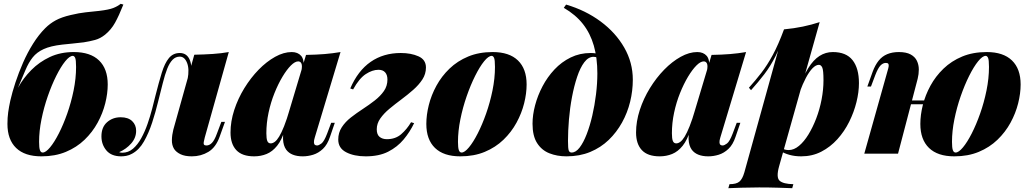

<svg xmlns="http://www.w3.org/2000/svg" viewBox="-20 -806 5398 1007"><path d="M19 -156Q19 -189 23 -217.5Q27 -246 34 -278Q44 -322 61 -373.5Q78 -425 101 -477.5Q124 -530 153.5 -577Q183 -624 217 -658Q242 -683 272.5 -699.5Q303 -716 350 -727Q396 -738 430 -741.5Q464 -745 501 -749Q551 -755 574 -764Q597 -773 613 -786L627 -782Q604 -724 583.5 -687Q563 -650 531 -624Q506 -604 478.5 -596.5Q451 -589 419 -584Q389 -580 360 -577.5Q331 -575 306 -572Q245 -565 209 -548.5Q173 -532 151.5 -505Q130 -478 113.5 -438.5Q97 -399 74 -345ZM362 -513Q345 -513 322 -484.5Q299 -456 275 -408Q251 -360 230.5 -301Q210 -242 197.5 -180Q185 -118 185 -62Q185 -31 189.5 -18.5Q194 -6 204 -6Q220 -6 242.5 -33Q265 -60 288.5 -106Q312 -152 332.5 -210Q353 -268 366 -331.5Q379 -395 379 -455Q379 -493 374 -503Q369 -513 362 -513ZM19 -156Q19 -196 33 -246Q47 -296 74.5 -346Q102 -396 144 -438.5Q186 -481 241.5 -507Q297 -533 367 -533Q454 -533 499.5 -489Q545 -445 545 -363Q545 -316 532 -264Q519 -212 492 -162.5Q465 -113 423.5 -73Q382 -33 325.5 -9.5Q269 14 197 14Q110 14 64.5 -30Q19 -74 19 -156Z M1054 -85Q1050 -70 1048.5 -60.5Q1047 -51 1050.5 -47Q1054 -43 1063 -43Q1078 -43 1091.5 -56.5Q1105 -70 1118 -106L1141 -167H1160L1132 -89Q1112 -33 1073 -9.5Q1034 14 986 14Q950 14 927 3Q904 -8 893 -25Q881 -45 881.5 -71.5Q882 -98 889 -126L999 -519Q1051 -520 1096 -523Q1141 -526 1180 -533ZM621 -5Q653 -5 677.5 -26Q702 -47 721 -81.5Q740 -116 754 -156.5Q768 -197 778 -235.5Q788 -274 795 -303Q813 -374 828.5 -424.5Q844 -475 866 -501.5Q888 -528 923 -528Q961 -528 976 -490Q991 -452 975 -397L964 -391Q974 -444 961 -476.5Q948 -509 923 -509Q901 -509 885 -492.5Q869 -476 857 -445.5Q845 -415 834 -371Q823 -327 809 -272Q796 -218 778 -163Q760 -108 735 -64Q710 -20 673 0Q657 9 642 11.5Q627 14 616 14Q564 14 538 -17Q512 -48 512 -91Q512 -139 541.5 -165Q571 -191 613 -191Q652 -191 673 -171Q694 -151 694 -120Q694 -83 668 -53.5Q642 -24 605 -8Q607 -7 611.5 -6Q616 -5 621 -5Z M1400 -54Q1410 -54 1421 -62Q1432 -70 1444 -89.5Q1456 -109 1470 -144Q1484 -179 1500 -234L1474 -125Q1458 -72 1433.5 -41.5Q1409 -11 1378.5 1.5Q1348 14 1313 14Q1250 14 1219.5 -18.5Q1189 -51 1189 -111Q1189 -169 1208.5 -229Q1228 -289 1261.5 -343.5Q1295 -398 1336.5 -440.5Q1378 -483 1423 -508Q1468 -533 1510 -533Q1542 -533 1559.5 -513Q1577 -493 1572 -442L1561 -436Q1566 -461 1561 -472.5Q1556 -484 1544 -484Q1527 -484 1505.5 -462.5Q1484 -441 1461.5 -403.5Q1439 -366 1419.5 -317.5Q1400 -269 1388.5 -215Q1377 -161 1377 -107Q1377 -79 1382 -66.5Q1387 -54 1400 -54ZM1585 -518Q1640 -519 1682.5 -522.5Q1725 -526 1766 -533L1631 -85Q1626 -69 1626.5 -59.5Q1627 -50 1631.5 -46.5Q1636 -43 1643 -43Q1652 -43 1666 -53.5Q1680 -64 1696 -106L1717 -162H1736L1711 -89Q1697 -47 1673.5 -25Q1650 -3 1622.5 5.5Q1595 14 1568 14Q1507 14 1481 -21Q1466 -42 1464.5 -76Q1463 -110 1477 -158Z M2009 -76Q2054 -76 2084 -102Q2114 -128 2136 -165L2152 -160Q2130 -114 2097 -74.5Q2064 -35 2016 -10.5Q1968 14 1898 14Q1837 14 1795.5 -7.5Q1754 -29 1754 -74Q1754 -110 1772.5 -138.5Q1791 -167 1820.5 -190Q1850 -213 1883 -234.5Q1916 -256 1945.5 -279Q1975 -302 1993.5 -328.5Q2012 -355 2012 -389Q2012 -413 2000 -426.5Q1988 -440 1965 -440Q1933 -440 1898.5 -417.5Q1864 -395 1832 -337L1817 -342Q1857 -435 1924 -481.5Q1991 -528 2082 -528Q2136 -528 2175 -510.5Q2214 -493 2214 -452Q2214 -418 2195.5 -389.5Q2177 -361 2147.5 -335Q2118 -309 2085 -284.5Q2052 -260 2022.5 -235.5Q1993 -211 1974.5 -184.5Q1956 -158 1956 -128Q1956 -100 1971 -88Q1986 -76 2009 -76Z M2559 -513Q2542 -513 2519 -484.5Q2496 -456 2472 -408Q2448 -360 2427.5 -301Q2407 -242 2394.5 -180Q2382 -118 2382 -62Q2382 -31 2386.5 -18.5Q2391 -6 2401 -6Q2417 -6 2439.5 -33Q2462 -60 2485.5 -106Q2509 -152 2529.5 -210Q2550 -268 2563 -331.5Q2576 -395 2576 -455Q2576 -493 2571 -503Q2566 -513 2559 -513ZM2216 -156Q2216 -203 2229 -255Q2242 -307 2269 -356.5Q2296 -406 2337.5 -446Q2379 -486 2435.5 -509.5Q2492 -533 2564 -533Q2651 -533 2696.5 -489Q2742 -445 2742 -363Q2742 -316 2729 -264Q2716 -212 2689 -162.5Q2662 -113 2620.5 -73Q2579 -33 2522.5 -9.5Q2466 14 2394 14Q2307 14 2261.5 -30Q2216 -74 2216 -156Z M3113 -421Q3113 -502 3094.5 -566.5Q3076 -631 3037.5 -680Q2999 -729 2937 -765L2949 -782Q3051 -752 3130 -693.5Q3209 -635 3254 -556.5Q3299 -478 3299 -388Q3299 -330 3285 -272.5Q3271 -215 3242.5 -163.5Q3214 -112 3172.5 -72Q3131 -32 3075.5 -9Q3020 14 2951 14Q2902 14 2861.5 -2Q2821 -18 2797 -55.5Q2773 -93 2773 -157Q2773 -203 2786.5 -254Q2800 -305 2825.5 -353.5Q2851 -402 2888 -441.5Q2925 -481 2973 -504.5Q3021 -528 3078 -528Q3105 -528 3121.5 -521Q3138 -514 3157 -494L3150 -482Q3141 -495 3123.5 -501.5Q3106 -508 3093 -508Q3066 -508 3044.5 -479.5Q3023 -451 3007 -403Q2991 -355 2980 -297Q2969 -239 2964 -179Q2959 -119 2959 -67Q2959 -27 2963 -16.5Q2967 -6 2978 -6Q3000 -6 3020 -32Q3040 -58 3057 -102Q3074 -146 3086.5 -200Q3099 -254 3106 -311.5Q3113 -369 3113 -421Z M3527 -54Q3537 -54 3548 -62Q3559 -70 3571 -89.5Q3583 -109 3597 -144Q3611 -179 3627 -234L3601 -125Q3585 -72 3560.5 -41.5Q3536 -11 3505.5 1.5Q3475 14 3440 14Q3377 14 3346.5 -18.5Q3316 -51 3316 -111Q3316 -169 3335.5 -229Q3355 -289 3388.5 -343.5Q3422 -398 3463.5 -440.5Q3505 -483 3550 -508Q3595 -533 3637 -533Q3669 -533 3686.5 -513Q3704 -493 3699 -442L3688 -436Q3693 -461 3688 -472.5Q3683 -484 3671 -484Q3654 -484 3632.5 -462.5Q3611 -441 3588.5 -403.5Q3566 -366 3546.5 -317.5Q3527 -269 3515.5 -215Q3504 -161 3504 -107Q3504 -79 3509 -66.5Q3514 -54 3527 -54ZM3712 -518Q3767 -519 3809.5 -522.5Q3852 -526 3893 -533L3758 -85Q3753 -69 3753.5 -59.5Q3754 -50 3758.5 -46.5Q3763 -43 3770 -43Q3779 -43 3793 -53.5Q3807 -64 3823 -106L3844 -162H3863L3838 -89Q3824 -47 3800.5 -25Q3777 -3 3749.5 5.5Q3722 14 3695 14Q3634 14 3608 -21Q3593 -42 3591.5 -76Q3590 -110 3604 -158Z M4275 -466Q4259 -466 4241.5 -448Q4224 -430 4207 -398Q4190 -366 4175 -325Q4160 -284 4149 -238L4168 -336Q4192 -405 4219 -448.5Q4246 -492 4278 -512.5Q4310 -533 4348 -533Q4418 -533 4451.5 -490.5Q4485 -448 4485 -370Q4485 -323 4472 -270.5Q4459 -218 4434 -167.5Q4409 -117 4372 -76Q4335 -35 4287.5 -10.5Q4240 14 4182 14Q4148 14 4120 6Q4092 -2 4076 -13L4083 -26Q4091 -23 4099 -21Q4107 -19 4117 -19Q4144 -19 4170.5 -41Q4197 -63 4220 -100.5Q4243 -138 4261 -185Q4279 -232 4289 -284Q4299 -336 4299 -385Q4299 -438 4292.5 -452Q4286 -466 4275 -466ZM4092 -652Q4145 -657 4190.5 -666.5Q4236 -676 4279 -690L4066 67Q4050 125 4069 142Q4088 159 4141 160L4135 181Q4109 180 4061.5 178.5Q4014 177 3961 177Q3915 177 3869 178.5Q3823 180 3800 181L3806 160Q3842 160 3858 146.5Q3874 133 3884 98ZM3908 -346Q3943 -385 3973.5 -424.5Q4004 -464 4033 -517.5Q4062 -571 4092 -652L4095 -636Q4075 -566 4048 -512.5Q4021 -459 3988.5 -416.5Q3956 -374 3919 -333Z M4699 -279H4883V-259H4699ZM4690 0H4513L4635 -434Q4640 -450 4641 -459Q4642 -468 4638.5 -472Q4635 -476 4626 -476Q4611 -476 4598 -462.5Q4585 -449 4571 -413L4548 -352H4529L4557 -430Q4570 -465 4588.5 -488Q4607 -511 4633.5 -522Q4660 -533 4694 -533Q4733 -533 4756 -520.5Q4779 -508 4789 -487Q4799 -466 4799 -441.5Q4799 -417 4793 -393ZM5150 -513Q5133 -513 5110 -484.5Q5087 -456 5063 -408Q5039 -360 5018.5 -301Q4998 -242 4985.5 -180Q4973 -118 4973 -62Q4973 -31 4977.5 -18.5Q4982 -6 4992 -6Q5008 -6 5030.5 -33Q5053 -60 5076.5 -106Q5100 -152 5120.5 -210Q5141 -268 5154 -331.5Q5167 -395 5167 -455Q5167 -493 5162 -503Q5157 -513 5150 -513ZM4807 -156Q4807 -203 4820 -255Q4833 -307 4860 -356.5Q4887 -406 4928.5 -446Q4970 -486 5026.5 -509.5Q5083 -533 5155 -533Q5242 -533 5287.5 -489Q5333 -445 5333 -363Q5333 -316 5320 -264Q5307 -212 5280 -162.5Q5253 -113 5211.5 -73Q5170 -33 5113.5 -9.5Q5057 14 4985 14Q4898 14 4852.5 -30Q4807 -74 4807 -156Z"/></svg>

Font: Playfair Display Black
Style: Italic
Weight: 900
Italic angle: -14°
Designer: Claus Eggers Sørensen
Foundry: Claus Eggers Sørensen
Version: Version 1.203